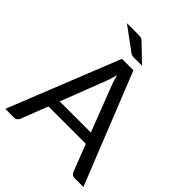

<svg xmlns="http://www.w3.org/2000/svg" viewBox="-244 -1029 1167 1167"><g transform="rotate(45 340.0 -445.5)"><path d="M676.5 0H601.5Q588.5 0 580.5 -6.5Q572.5 -13 568.5 -23L501.5 -196H180L113 -23Q109.5 -14 101 -7Q92.5 0 80 0H5L291.5 -716.5H390ZM207 -266H474.5L362 -557.5Q351 -584.5 340.5 -625Q335 -604.5 329.8 -587.2Q324.5 -570 319.5 -557ZM260 -891Q276 -891 284 -887.8Q292 -884.5 302 -874.5L407.5 -773H338Q327.5 -773 321.5 -774.8Q315.5 -776.5 307 -782.5L159.5 -891Z"/></g></svg>

Font: LatoCHI
Style: Regular
Weight: 400
Designer: Lukasz Dziedzic
Foundry: tyPoland Lukasz Dziedzic
Version: Version 1.104